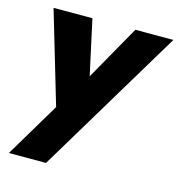

<svg xmlns="http://www.w3.org/2000/svg" viewBox="-102 -550 800 859"><g transform="rotate(15 298.0 -120.5)"><path d="M596 -460H420L211 -90L302 -88L221 -460H41L167 -34L16 219H188Z"/></g></svg>

Font: Jost ExtraBold
Style: Italic
Weight: 800
Italic angle: -5°
Version: Version 3.710